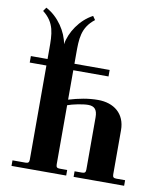

<svg xmlns="http://www.w3.org/2000/svg" viewBox="-79 -752 690 816"><g transform="rotate(10 266.0 -344.0)"><path d="M26 0H262V-24H230C218 -24 214 -28 214 -40V-295C235 -303 279 -312 302 -312C329 -312 342 -299 342 -265V-40C342 -28 338 -24 326 -24H294V0H512V-24H474C462 -24 458 -28 458 -40V-230C458 -302 408 -340 340 -340C298 -340 257 -332 214 -319V-446H366V-474H214V-516C214 -581 214 -630 268 -672L257 -688C203 -660 164 -600 156 -548C148 -600 109 -660 55 -688L44 -672C98 -630 98 -582 98 -516V-474H26V-446H98V-40C98 -28 94 -24 82 -24H26Z"/></g></svg>

Font: Old Standard
Style: Bold
Weight: 700
Designer: Alexey Kryukov <alexios@thessalonica.org.ru>
Version: Version 2.0.2